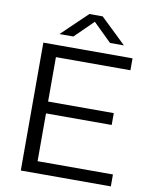

<svg xmlns="http://www.w3.org/2000/svg" viewBox="-100 -1020 869 1094"><g transform="rotate(10 334.5 -473.0)"><path d="M182 -69H618V0H97V-740H613V-671H182V-414H562V-345.5H182ZM552 -804H471.5L365.5 -908L259.5 -804H179L327 -946H404Z"/></g></svg>

Font: Encode Sans Expanded
Style: Regular
Weight: 400
Width: 7
Designer: Multiple Designers
Foundry: Impallari Type
Version: Version 2.000